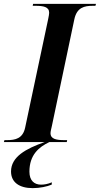

<svg xmlns="http://www.w3.org/2000/svg" viewBox="-45 -734 516 992"><path d="M-25 0H186C89 34 12 76 12 152C12 208 55 238 124 238C161 238 198 230 222 220L223 208C202 217 183 220 167 220C133 220 107 200 107 153C107 67 155 26 210 0H300L302 -10H289C247 -10 216 -15 216 -46C216 -55 220 -69 223 -83L339 -634C352 -696 391 -704 435 -704H448L451 -714H126L124 -704H137C179 -704 209 -699 209 -668C209 -662 207 -650 204 -636L85 -75C73 -18 34 -10 -9 -10H-22Z"/></svg>

Font: Noto Serif Display SemiBold
Style: Italic
Weight: 600
Italic angle: -12°
Designer: Monotype Design Team
Foundry: Monotype Imaging Inc.
Version: Version 2.009